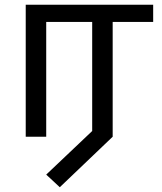

<svg xmlns="http://www.w3.org/2000/svg" viewBox="-20 -574 680 806"><path d="M231 212 174 159 367 -24V-482H174V0H88V-554H623V-482H453V0Z"/></svg>

Font: hextamil15
Style: Book
Weight: 400
Designer: Jelle Bosma - Monotype Design Team
Foundry: Monotype Imaging Inc.
Version: Version 2.003